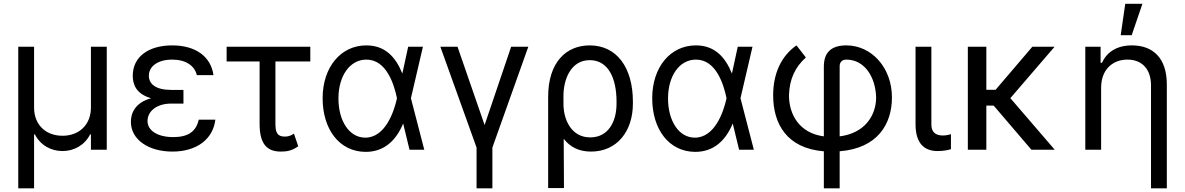

<svg xmlns="http://www.w3.org/2000/svg" viewBox="-20 -793 6277 1017"><path d="M76.7 204.5H160.5V-81H164.8C194.6 -23.4 250.4 7.1 311.1 7.1C371.8 7.1 427.9 -23.4 457.4 -81H461.6V0H545.5V-545.5H461.6V-223C461.6 -134.9 402 -73.9 311.1 -73.9C220.2 -73.9 160.5 -134.2 160.5 -223V-545.5H76.7Z M951.7 -316.8H886.4C807.2 -316.8 768.5 -346.6 768.5 -392C768.5 -442.5 817.1 -477.3 892 -477.3C965.2 -477.3 1011 -444.2 1022.7 -394.9H1110.8C1096.9 -493.6 1016.3 -552.6 892 -552.6C767.8 -552.6 683.2 -492.9 683.2 -392C683.2 -347.7 699.6 -295.5 780.5 -272.7C693.9 -248.9 673.3 -192.1 673.3 -147.7C673.3 -53.3 766.7 9.9 893.5 9.9C1022.7 9.9 1108.7 -56.5 1120.7 -159.1H1032.7C1018.5 -96.6 977.3 -66.8 897.7 -66.8C815.3 -66.8 761.4 -100.9 761.4 -152C761.4 -203.5 809.7 -244.3 886.4 -244.3H951.7Z M1623.6 -545.5H1180.4V-467.3H1355.1V-136.4C1355.1 -31.2 1393.5 9.9 1467.3 9.9C1498.6 9.9 1527 5.7 1559.7 -18.5L1536.9 -85.2C1527 -78.1 1509.9 -69.6 1492.9 -69.6C1470.2 -69.6 1438.9 -69.6 1438.9 -132.1V-467.3H1623.6Z M1914.8 11.4C2015.3 12.4 2078.1 -49.7 2115.1 -137.8H2115.8L2149.1 0H2227.3L2156.6 -272.7L2220.2 -545.5H2142L2111.2 -403.4C2076 -490.8 2019.9 -552.6 1920.5 -552.6C1784.8 -552.6 1688.9 -436.8 1688.9 -272.7C1688.9 -107.2 1778.1 9.9 1914.8 11.4ZM1772.7 -271.3C1772.7 -392 1833.8 -477.3 1920.5 -477.3C2028.8 -477.3 2067.8 -343 2082.4 -274.1V-271.3C2066.8 -199.9 2020.2 -63.9 1914.8 -63.9C1829.5 -63.9 1772.7 -153.1 1772.7 -271.3Z M2312.5 -545.5 2504.3 -11.4V204.5H2588.1V-11.4L2778.4 -545.5H2687.5L2546.9 -130.7L2403.4 -545.5Z M2883.5 -279.8V203.1H2967.3L2965.9 -57.9C2999.6 -14.6 3045.1 9.9 3110.8 9.9C3247.2 9.9 3332.4 -96.6 3332.4 -244.3V-254.3C3332.4 -434.7 3247.2 -552.6 3103.7 -552.6C2978.7 -552.6 2883.5 -463.1 2883.5 -279.8ZM2964.5 -281.2C2963.8 -373.6 3004.3 -474.4 3103.7 -474.4C3201.7 -474.4 3245.7 -379.3 3245.7 -254.3V-244.3C3245.7 -147.7 3201.7 -65.3 3106.5 -65.3C3004.6 -65.3 2968.4 -160.5 2964.8 -228.7Z M3660.5 11.4C3761 12.4 3823.9 -49.7 3860.8 -137.8H3861.5L3894.9 0H3973L3902.3 -272.7L3965.9 -545.5H3887.8L3856.9 -403.4C3821.7 -490.8 3765.6 -552.6 3666.2 -552.6C3530.5 -552.6 3434.7 -436.8 3434.7 -272.7C3434.7 -107.2 3523.8 9.9 3660.5 11.4ZM3518.5 -271.3C3518.5 -392 3579.5 -477.3 3666.2 -477.3C3774.5 -477.3 3813.6 -343 3828.1 -274.1V-271.3C3812.5 -199.9 3766 -63.9 3660.5 -63.9C3575.3 -63.9 3518.5 -153.1 3518.5 -271.3Z M4343.8 8.5V204.5H4427.6V8.2C4628.6 -7.5 4704.5 -136 4704.5 -277C4704.5 -434.7 4596.6 -552.6 4463.1 -552.6C4386.4 -552.6 4343.8 -518.5 4343.8 -440.3V-70.7C4214.1 -87.7 4159.1 -186.4 4159.1 -288.4C4161.9 -375 4191.8 -437.5 4248.6 -488.6L4198.9 -552.6C4116.5 -495.7 4075.3 -400.6 4075.3 -288.4C4075.3 -136.7 4147.7 -7.5 4343.8 8.5ZM4427.6 -70.7V-443.2C4427.6 -461.6 4438.9 -477.3 4463.1 -477.3C4559.7 -477.3 4617.9 -384.9 4620.7 -277C4620.7 -182.9 4562.1 -87.4 4427.6 -70.7Z M4829.5 -545.5V-134.9C4829.5 -29.8 4879.3 7.1 4946 7.1C4980.1 7.1 5002.8 1.4 5017 -2.8V-82.4C5009.9 -79.5 4990.1 -75.3 4975.9 -75.3C4946 -75.3 4913.4 -83.8 4913.4 -134.9V-545.5Z M5204.5 -545.5H5106.5V0H5204.5V-233.7H5243.3L5443.2 0H5566.8L5331.7 -273.1L5566.1 -545.5H5448.2L5253.6 -317.5H5204.5Z M5812.5 -328.1C5812.5 -423.3 5872.2 -477.3 5951.7 -477.3C6029.8 -477.3 6076.7 -426.1 6076.7 -340.9V204.5H6160.5V-346.6C6160.5 -485.8 6086.6 -552.6 5975.9 -552.6C5893.5 -552.6 5842.3 -515.6 5816.8 -460.2H5809.7V-545.5H5728.7V0H5812.5ZM5916.2 -606.5H5974.4L6031.2 -772.7H5940.3Z"/></svg>

Font: Margiela Sans
Style: Regular
Weight: 400
Designer: Stefan Endress, Andreas Faust
Version: Version 1.100;FEAKit 1.0